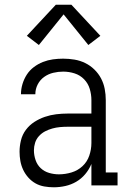

<svg xmlns="http://www.w3.org/2000/svg" viewBox="-20 -787 540 815"><path d="M208 8Q188 8 168 4.5Q148 1 131 -8.5Q114 -18 100.5 -33Q87 -48 78.5 -66Q70 -84 66.5 -103.5Q63 -123 63 -143Q63 -167 69 -191.5Q75 -216 90 -236Q105 -256 126 -269.5Q147 -283 170.5 -291Q194 -299 218.5 -302Q243 -305 268 -305H368V-362Q368 -386 361 -409.5Q354 -433 337 -450.5Q320 -468 296.5 -475.5Q273 -483 248 -483Q227 -483 206 -478Q185 -473 167.5 -460.5Q150 -448 140 -428.5Q130 -409 130 -387H69Q69 -409 75.5 -430.5Q82 -452 94 -470.5Q106 -489 124 -502.5Q142 -516 162.5 -524Q183 -532 204.5 -535Q226 -538 248 -538Q272 -538 296 -534Q320 -530 341.5 -519.5Q363 -509 380.5 -492Q398 -475 409 -454Q420 -433 424.5 -409.5Q429 -386 429 -362V-55H479V0H368V-91Q358 -67 341.5 -47.5Q325 -28 303.5 -15.5Q282 -3 257.5 2.5Q233 8 208 8ZM230 -47Q257 -47 283.5 -55Q310 -63 330 -81.5Q350 -100 359 -126.5Q368 -153 368 -180V-249H268Q251 -249 234.5 -247.5Q218 -246 202 -241.5Q186 -237 171.5 -229.5Q157 -222 145.5 -209.5Q134 -197 129 -181Q124 -165 124 -149Q124 -128 131 -107.5Q138 -87 153 -73Q168 -59 188.5 -53Q209 -47 230 -47ZM145 -596 94 -635 217 -767H283L406 -635L355 -596L250 -726Z"/></svg>

Font: Iosevka Slab Light
Style: Regular
Weight: 300
Monospace: yes
Designer: Belleve Invis
Foundry: Belleve Invis
Version: Version 11.1.0; ttfautohint (v1.8.3)